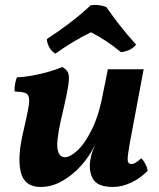

<svg xmlns="http://www.w3.org/2000/svg" viewBox="-20 -733 632 762"><path d="M141 9Q77 9 62.5 -50Q48 -109 73 -213Q86 -269 92 -301Q98 -333 94.5 -347Q91 -361 77.5 -365Q64 -369 38 -370Q37 -383 39.5 -398Q42 -413 47 -426Q75 -427 108 -433Q141 -439 172.5 -448Q204 -457 227 -467Q241 -459 247.5 -449.5Q254 -440 253.5 -420Q253 -400 245 -360.5Q237 -321 221 -253Q203 -172 208.5 -140.5Q214 -109 238 -109Q258 -109 287.5 -136Q317 -163 345.5 -221Q374 -279 391 -373L408 -458H550L503 -207Q492 -150 488.5 -123.5Q485 -97 488.5 -89.5Q492 -82 502 -82Q516 -82 541 -105Q549 -97 556.5 -83Q564 -69 566 -55Q538 -26 501 -8.5Q464 9 428 9Q366 9 348 -24.5Q330 -58 340 -106Q342 -117 346 -129Q350 -141 356 -154H355Q334 -111 300.5 -74Q267 -37 226 -14Q185 9 141 9ZM200 -520Q184 -529 175 -546.5Q166 -564 166 -578Q211 -607 257.5 -642.5Q304 -678 340 -712Q372 -717 402 -705Q427 -669 455.5 -632.5Q484 -596 520 -556Q501 -531 460 -526Q402 -574 341 -605Q306 -588 267 -564.5Q228 -541 200 -520Z"/></svg>

Font: Vollkorn
Style: Bold Italic
Weight: 700
Italic angle: -11°
Designer: Friedrich Althausen
Foundry: Friedrich Althausen
Version: Version 5.000; ttfautohint (v1.8.3)